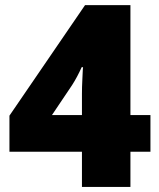

<svg xmlns="http://www.w3.org/2000/svg" viewBox="-20 -734 626 754"><path d="M570.8 -282.2H492.2V-713.9H314L17.1 -279.8V-138.2H301.8V0H492.2V-138.2H570.8ZM184.1 -282.2 263.2 -399.9C277.3 -421.9 289.6 -445.3 300.8 -470.2H306.2C305.7 -468.8 304.7 -455.1 303.7 -428.7C302.2 -401.9 301.8 -380.9 301.8 -365.2V-282.2Z"/></svg>

Font: Sahel Black
Style: Bold
Weight: 900
Foundry: Saber Rastikerdar (saber.rastikerdar@gmail.com)
Version: Version 3.4.0